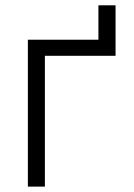

<svg xmlns="http://www.w3.org/2000/svg" viewBox="-20 -693 499 713"><path d="M409.1 -673.3H345.5V-545.5H83.5V0H146.7V-485.8H409.1Z"/></svg>

Font: Karasuma Gothic
Style: Light
Weight: 300
Designer: Rasmus Andersson / Ryoko Nishizuka
Foundry: rsms
Version: Version 1.00